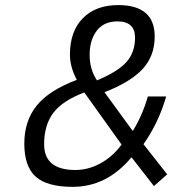

<svg xmlns="http://www.w3.org/2000/svg" viewBox="-20 -722 675 752"><path d="M359.9 -407.2Q441.9 -441.4 475.6 -479.5Q509.3 -517.6 508.8 -575.2Q508.8 -638.2 439.9 -638.2Q386.7 -638.2 358.9 -601.6Q331.1 -564.9 331.1 -507.3Q331.1 -449.7 359.9 -407.2ZM274.9 -56.2Q326.2 -56.2 374 -82.5Q421.9 -108.9 456.1 -155.8L310.1 -359.9Q223.1 -326.7 188 -278.8Q152.8 -231 152.8 -157.2Q152.8 -56.2 274.9 -56.2ZM442.9 -702.1Q585.9 -702.1 585.9 -579.1Q585.9 -502.9 538.6 -451.7Q491.2 -400.4 389.2 -360.8L500 -209Q537.1 -268.1 559.1 -344.2H630.9Q601.1 -241.2 542 -157.2L634.8 -39.1L583 6.8L495.1 -106Q397.9 10.3 264.2 9.8Q164.1 9.8 119.6 -30.3Q75.2 -70.3 75.2 -159.2Q75.2 -248 123.5 -308.1Q171.9 -368.2 280.8 -409.2Q253.9 -460 253.9 -507.8Q253.9 -599.6 304.7 -650.9Q355.5 -702.1 442.9 -702.1Z"/></svg>

Font: TitilliumWeb-Italic
Style: Italic
Weight: 400
Italic angle: -13°
Version: Version 1.001;PS 57.000;hotconv 1.0.70;makeotf.lib2.5.55311